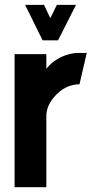

<svg xmlns="http://www.w3.org/2000/svg" viewBox="-20 -783 393 803"><path d="M85 -762.7H164.1L190.4 -707L217.8 -762.7H297.9L222.7 -614.3H158.2ZM41 0V-556.6H173.8V-495.1Q208 -539.1 266.6 -555.7Q287.1 -561.5 307.6 -561.5H342.8L312.5 -430.7Q251 -429.7 206.1 -377Q173.8 -338.9 173.8 -297.9V0Z"/></svg>

Font: Post No Bills Jaffna ExtraBold
Style: Regular
Weight: 800
Designer: Kosala Senevirathne, Siva Puranthara, Lasantha Premarathna, Tharique Azeez
Foundry: Mooniak
Version: Version 1.220 ; ttfautohint (v1.6)